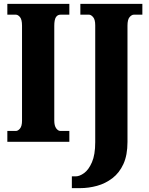

<svg xmlns="http://www.w3.org/2000/svg" viewBox="-20 -734 770 994"><path d="M18 0V-56H62Q73 -56 83.5 -68.5Q94 -81 94 -109V-601Q94 -633 83.5 -645.5Q73 -658 62 -658H18V-714H339V-658H293Q278 -658 269.5 -645Q261 -632 261 -600V-110Q261 -83 271 -69.5Q281 -56 293 -56H339V0ZM352 240V179H372Q392 179 415.5 162Q439 145 456 106Q473 67 473 2V-603Q473 -633 462 -645.5Q451 -658 441 -658H396V-714H717V-658H673Q662 -658 651 -645.5Q640 -633 640 -601V1Q640 69 619 115Q598 161 562 188.5Q526 216 482.5 228Q439 240 394 240Z"/></svg>

Font: Noto Serif Tamil ExtraCondensed Black
Style: Italic
Weight: 900
Width: 2
Italic angle: -12°
Designer: Indian Type Foundry, Tom Grace, and the Monotype Design Team
Foundry: Monotype Imaging Inc.
Version: Version 2.003; ttfautohint (v1.8.4.7-5d5b)